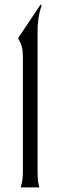

<svg xmlns="http://www.w3.org/2000/svg" viewBox="-20 -818 262 838"><path d="M70 0H152C146 -20 144 -36 144 -76V-678C143 -716 149 -758 162 -795L157 -798L60 -653V-649C74 -625 80 -605 80 -569V-84C80 -40 78 -24 70 0Z"/></svg>

Font: Sinistre
Style: Regular
Weight: 400
Designer: Jules Durand
Foundry: Collletttivo
Version: Version 69.420;Glyphs 3.2 (3217)